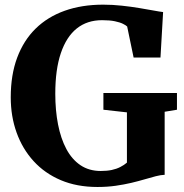

<svg xmlns="http://www.w3.org/2000/svg" viewBox="-20 -772 770 804"><path d="M388 11Q302 11 234.8 -17.5Q167.5 -46 120.8 -97.2Q74 -148.5 49.5 -216.8Q25 -285 25 -364.5Q25 -458.5 52 -530.8Q79 -603 129.2 -652.2Q179.5 -701.5 251 -727Q322.5 -752.5 412 -752.5Q451.5 -752.5 490.5 -748.2Q529.5 -744 563.8 -738.2Q598 -732.5 623.8 -727.8Q649.5 -723 663 -721.5L652 -531H539.5L512.5 -661Q507.5 -666 495 -672.2Q482.5 -678.5 461 -683Q439.5 -687.5 407.5 -687.5Q345 -687.5 301.5 -652.8Q258 -618 234.8 -549.5Q211.5 -481 211.5 -379.5Q211.5 -310 223 -251Q234.5 -192 257.8 -148.2Q281 -104.5 317 -80.2Q353 -56 402 -56Q427.5 -56 447.8 -60.2Q468 -64.5 484 -72.8Q500 -81 511.5 -91V-301.5L413 -312.5V-382.5H721V-312.5L669.5 -304V-40Q653 -39.5 632 -34Q611 -28.5 585.5 -21Q560 -13.5 529.5 -6.2Q499 1 463.8 6Q428.5 11 388 11Z"/></svg>

Font: Merriweather ExtraBold
Style: Regular
Weight: 800
Version: Version 2.100